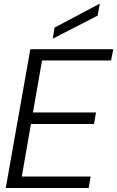

<svg xmlns="http://www.w3.org/2000/svg" viewBox="-20 -948 591 968"><path d="M9 0 133 -700H551L540 -643H192L146 -381H464L454 -323H136L90 -58H437L427 0ZM246 -753 255 -809 480 -928H483L472 -869Z"/></svg>

Font: DM Sans 36pt Light
Style: Italic
Weight: 300
Italic angle: -10°
Designer: Colophon Foundry, Jonny Pinhorn
Foundry: Colophon Foundry
Version: Version 4.004;gftools[0.9.30]